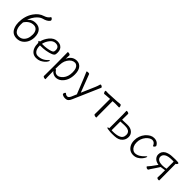

<svg xmlns="http://www.w3.org/2000/svg" viewBox="247 -2024 3505 3505"><g transform="rotate(45 2000.0 -271.5)"><path d="M232 12Q110 12 67 -105Q47 -159 47 -222Q47 -385 129 -503Q198 -603 296 -632Q370 -656 399 -706Q402 -710 410.5 -710Q419 -710 432 -696Q445 -682 445 -671Q445 -660 440 -653Q406 -604 313 -581Q252 -564 193 -490Q160 -448 135 -389L126 -366L144 -383Q197 -437 280 -437Q363 -437 407 -384.5Q451 -332 451 -239Q451 -172 424.5 -115.5Q398 -59 348.5 -23.5Q299 12 232 12ZM230 -41Q326 -41 371 -137Q391 -183 391 -247Q391 -311 361.5 -348Q332 -385 281 -385Q176 -385 108 -280L107 -266Q105 -244 105 -222Q105 -140 137 -90.5Q169 -41 230 -41Z M828 -6Q787 13 735.5 13Q684 13 647 -12Q568 -67 568 -210V-212Q549 -228 549 -241Q549 -249 564 -249H565L573 -251Q588 -328 648 -403Q713 -481 797 -481Q854 -481 886 -460Q945 -423 945 -340Q945 -307 940 -288Q928 -238 764 -210Q709 -201 628 -201H623V-196Q623 -118 653.5 -77Q684 -36 730 -36Q845 -36 921 -121Q934 -135 941 -135Q948 -135 948 -128Q948 -121 936 -99Q909 -49 828 -6ZM629 -247H650Q752 -247 837 -274Q868 -284 878.5 -298Q889 -312 889 -341Q889 -433 797 -433Q734 -433 688 -373Q642 -313 629 -247Z M1131 162Q1131 167 1115.5 167Q1100 167 1084.5 160Q1069 153 1069 142.5Q1069 132 1070 106Q1071 80 1071 -161.5Q1071 -403 1068 -472Q1068 -477 1083.5 -477Q1099 -477 1115 -470Q1131 -463 1131 -454L1129 -399L1127 -359L1137 -379Q1192 -481 1298 -481Q1366 -481 1408 -429Q1450 -377 1450 -278Q1450 -113 1347 -27Q1298 12 1237 12Q1205 12 1174 -4.5Q1143 -21 1135 -33L1126 -46V-30Q1126 87 1128.5 116Q1131 145 1131 162ZM1152 -83Q1181 -36 1232 -36Q1283 -36 1338 -98Q1393 -165 1393 -271.5Q1393 -378 1344 -415Q1322 -431 1298 -431Q1222 -431 1168 -347Q1142 -307 1133.5 -258.5Q1125 -210 1125 -103V-98H1133Q1143 -98 1152 -83Z M1561 -464 1562 -461Q1581 -424 1731 -46L1691 49Q1666 106 1634 106Q1602 106 1583 86Q1578 80 1569.5 80Q1561 80 1553 96Q1545 112 1545 120Q1545 128 1548 133Q1579 159 1628 159H1637Q1672 159 1694.5 139.5Q1717 120 1734 79Q1933 -383 1947.5 -413Q1962 -443 1962 -451Q1962 -459 1947.5 -469.5Q1933 -480 1921 -480Q1909 -480 1906 -473Q1893 -424 1874 -380L1761 -118L1756 -129Q1639 -432 1628 -464Q1624 -475 1593.5 -475Q1563 -475 1561 -464Z M2283 0Q2283 5 2267 5Q2251 5 2234.5 -2Q2218 -9 2218 -18L2219 -88V-415Q2137 -411 2114.5 -407.5Q2092 -404 2081 -404Q2070 -404 2061.5 -421.5Q2053 -439 2053 -452Q2053 -465 2063 -465L2127 -463L2347 -474Q2369 -476 2391 -479L2422 -481Q2433 -481 2441 -463.5Q2449 -446 2449 -433Q2449 -420 2441 -420L2348 -422L2280 -418V-413Q2280 -89 2281.5 -51.5Q2283 -14 2283 0ZM2391 -479H2392Z M2697 11 2649 10Q2555 4 2555 -12Q2555 -24 2574 -24H2587V-375L2584 -472Q2584 -477 2599 -477Q2614 -477 2629.5 -470.5Q2645 -464 2645 -454L2643 -302Q2705 -306 2782.5 -306Q2860 -306 2906 -265.5Q2952 -225 2952 -163Q2952 -78 2881 -26Q2847 -4 2807.5 3.5Q2768 11 2697 11ZM2649 10ZM2881 -26ZM2672 -29Q2760 -29 2817 -50Q2894 -77 2894 -161Q2894 -233 2826 -253Q2799 -261 2750.5 -261Q2702 -261 2643 -256V-30H2659Q2665 -29 2672 -29Z M3237 -35Q3331 -35 3420 -136Q3433 -150 3440 -150Q3447 -150 3447 -144.5Q3447 -139 3435 -114.5Q3423 -90 3397.5 -61Q3372 -32 3332.5 -9.5Q3293 13 3241.5 13Q3190 13 3151 -11.5Q3112 -36 3088 -82.5Q3064 -129 3064 -194Q3064 -307 3137 -396Q3212 -481 3294 -481Q3361 -481 3396 -443Q3422 -415 3422 -401.5Q3422 -388 3409.5 -374Q3397 -360 3388.5 -360Q3380 -360 3378 -367Q3367 -397 3345.5 -414.5Q3324 -432 3296 -432Q3241 -432 3181 -364Q3122 -292 3122 -199Q3122 -145 3139.5 -108.5Q3157 -72 3184 -53.5Q3211 -35 3237 -35ZM3378 -367Z M3624 6Q3622 10 3605.5 10Q3589 10 3576.5 -1.5Q3564 -13 3564 -15.5Q3564 -18 3566 -21Q3607 -62 3695 -189Q3625 -199 3590.5 -236Q3556 -273 3556 -320Q3556 -401 3627 -442Q3691 -474 3771 -475Q3810 -478 3849.5 -478Q3889 -478 3908 -475.5Q3927 -473 3930 -469.5Q3933 -466 3933 -459Q3933 -452 3925 -440Q3917 -428 3903 -425V-421Q3903 -58 3906 0Q3906 7 3889.5 7Q3873 7 3859.5 0.5Q3846 -6 3846 -13L3847 -40L3849 -106V-204Q3794 -193 3751 -189L3703 -115Q3639 -22 3624 6ZM3752 -231Q3799 -231 3849 -243V-426Q3836 -428 3811 -428Q3707 -428 3660 -398Q3613 -368 3613 -320Q3613 -287 3636 -264Q3667 -231 3752 -231ZM3627 -442Z"/></g></svg>

Font: LXGW WenKai Mono TC Light
Style: Regular
Weight: 300
Designer: LXGW / Fontworks Inc.
Foundry: LXGW / Fontworks Inc.
Version: Version 1.330